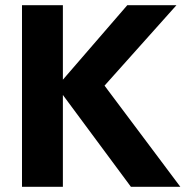

<svg xmlns="http://www.w3.org/2000/svg" viewBox="-20 -722 717 742"><path d="M223 -702H65V0H223V-355L486 0H677L384 -391L662 -702H472L223 -414Z"/></svg>

Font: Geom
Style: Bold
Weight: 700
Version: Version 1.102